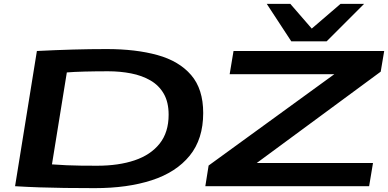

<svg xmlns="http://www.w3.org/2000/svg" viewBox="-20 -964 2010 994"><path d="M471 10Q383 10 314.5 9Q246 8 184.5 6Q123 4 58 0L171 -700Q270 -705 358 -707.5Q446 -710 532 -710Q683 -710 795 -679Q907 -648 969.5 -575.5Q1032 -503 1032 -379Q1032 -244 962 -158Q892 -72 766 -31Q640 10 471 10ZM483 -106Q594 -106 677 -134Q760 -162 806.5 -220.5Q853 -279 853 -370Q853 -435 828 -478.5Q803 -522 759 -547.5Q715 -573 658.5 -584Q602 -595 540 -595Q475 -595 418 -593.5Q361 -592 326 -589L249 -113Q290 -110 325 -108.5Q360 -107 397.5 -106.5Q435 -106 483 -106ZM1043 0 1060 -107 1711 -580H1169L1189 -700H1969L1951 -593L1309 -120H1911L1891 0ZM1865 -944 1671 -750H1488L1361 -944H1483L1594 -816L1743 -944Z"/></svg>

Font: Georama Extra Expanded SemiBold
Style: Italic
Weight: 600
Width: 8
Italic angle: -9°
Designer: Jean-Baptiste Levee
Foundry: Production Type
Version: Version 1.000